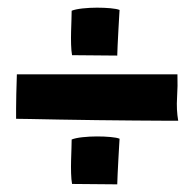

<svg xmlns="http://www.w3.org/2000/svg" viewBox="-20 -481 506 501"><path d="M444 -166H445Q440 -195 442 -226Q444 -257 443 -287Q435 -287 401 -287Q367 -287 320.5 -287Q274 -287 222 -287Q170 -287 126.5 -287Q83 -287 54 -287Q25 -287 24 -287Q24 -285 23.5 -269.5Q23 -254 22.5 -235Q22 -216 22 -198Q22 -180 22 -171Q26 -171 57.5 -170.5Q89 -170 135 -169Q181 -168 233 -167.5Q285 -167 331 -166.5Q377 -166 408.5 -166Q440 -166 444 -166ZM286 0V-1V-2Q286 -9 287 -28Q288 -47 289 -67Q290 -87 291 -102.5Q292 -118 292 -119Q285 -122 268.5 -123.5Q252 -125 233 -125Q214 -125 195.5 -123Q177 -121 167 -117Q167 -110 166.5 -95Q166 -80 165.5 -63Q165 -46 165.5 -29Q166 -12 168 -1H171L284 0ZM286 -336V-337V-338Q286 -345 287 -364Q288 -383 289 -403Q290 -423 291 -438.5Q292 -454 292 -455Q285 -458 268.5 -459.5Q252 -461 233 -461Q214 -461 195.5 -459Q177 -457 167 -453Q167 -446 166.5 -431Q166 -416 165.5 -399Q165 -382 165.5 -365Q166 -348 168 -337H171L284 -336Z"/></svg>

Font: Londrina Solid
Style: Regular
Weight: 400
Designer: Marcelo Magalhaes
Foundry: Marcelo Magalhães
Version: Version 1.002